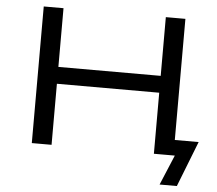

<svg xmlns="http://www.w3.org/2000/svg" viewBox="-57 -769 1116 987"><g transform="rotate(5 501.0 -275.0)"><path d="M802 155 867 0H761V-80H983L891 155ZM129 0V-705H231V-402H759V-705H860V0H759V-315H231V0Z"/></g></svg>

Font: Nunito Sans 7pt Expanded
Style: Regular
Weight: 400
Width: 7
Designer: Vernon Adams
Foundry: Vernon Adams
Version: Version 3.101;gftools[0.9.27]